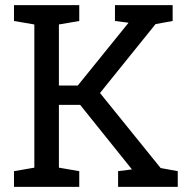

<svg xmlns="http://www.w3.org/2000/svg" viewBox="-20 -731 749 751"><path d="M34.7 -61.5 114.3 -75.2V-635.3L34.7 -648.9V-710.9H290V-648.9L210.4 -635.3V-396.5H284.2L482.9 -642.1L429.7 -648.9V-710.9H655.3V-648.9L588.4 -636.7L371.1 -367.2L608.4 -73.7L675.3 -61.5V0H441.9V-61.5L496.1 -68.4L293.5 -320.8H210.4V-75.2L290 -61.5V0H34.7Z"/></svg>

Font: TypoPRO Roboto Slab
Style: Regular
Weight: 400
Designer: Google
Version: Version 1.100263; 2013; ttfautohint (v0.94.20-1c74) -l 8 -r 